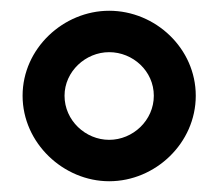

<svg xmlns="http://www.w3.org/2000/svg" viewBox="-20 -799 407 357"><path d="M22 -621C22 -533 98 -462 183 -462C269 -462 344 -533 344 -621C344 -709 269 -779 183 -779C98 -779 22 -709 22 -621ZM100 -621C100 -666 139 -702 183 -702C227 -702 266 -667 266 -621C266 -575 227 -539 183 -539C139 -539 100 -575 100 -621Z"/></svg>

Font: Charger Pro
Style: ExBdNar
Weight: 400
Designer: Jasper
Foundry: Cannot Into Space Fonts
Version: Version 1.09